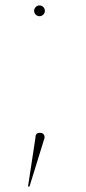

<svg xmlns="http://www.w3.org/2000/svg" viewBox="-20 -520 315 706"><path d="M88.4 166H83L110.4 -13.7Q110.4 -31.7 126 -31.7Q144 -31.7 144 -13.7ZM139.2 -494.1Q145 -488.3 145 -480Q145 -472.2 139.2 -466.3Q133.3 -460.4 125 -460.4Q117.2 -460.4 111.3 -466.3Q105.5 -472.2 105.5 -480Q105.5 -488.3 111.3 -494.1Q117.2 -500 125 -500Q133.3 -500 139.2 -494.1Z"/></svg>

Font: Fortheenas_01
Style: Regular
Weight: 100
Designer: Situjuh Nazara
Version: Version 1.10 September 8, 2014